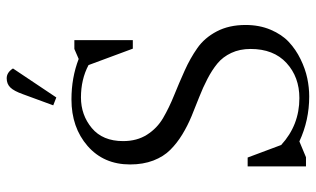

<svg xmlns="http://www.w3.org/2000/svg" viewBox="-208 -740 957 582"><g transform="rotate(-90 271.0 -448.5)"><path d="M58.1 0V-176.8H85L123 -75.2Q183.1 -20 265.1 -20Q329.1 -20 371.6 -59.1Q414.1 -98.1 414.1 -168Q414.1 -200.7 402.1 -226.3Q390.1 -252 369.9 -268.6Q349.6 -285.2 323.2 -298.8Q296.9 -312.5 268.1 -323.7Q239.3 -335 210.2 -346.9Q181.2 -358.9 154.8 -375Q128.4 -391.1 108.2 -411.4Q87.9 -431.6 75.9 -462.6Q64 -493.7 64 -533.2Q64 -613.3 120.1 -662.1Q176.3 -710.9 261.2 -710.9Q327.1 -710.9 383.8 -689L414.1 -702.1H440.9V-524.9H415L365.2 -659.2Q321.8 -682.1 267.1 -682.1Q213.9 -682.1 174.3 -649.2Q134.8 -616.2 134.8 -554.2Q134.8 -512.2 154.3 -481.7Q173.8 -451.2 204.8 -433.1Q235.8 -415 273.2 -399.9Q310.5 -384.8 348.1 -367.9Q385.7 -351.1 416.7 -329.3Q447.8 -307.6 467.3 -270.5Q486.8 -233.4 486.8 -183.1Q486.8 -141.1 472.4 -107.2Q458 -73.2 435.3 -52Q412.6 -30.8 383.1 -16.4Q353.5 -2 325.4 3.9Q297.4 9.8 270 9.8Q197.8 9.8 133.8 -20L85.9 0ZM243.2 -766.1 276.9 -857.9Q286.6 -885.3 297.4 -896.2Q308.1 -907.2 325.2 -907.2Q342.8 -907.2 355 -888.2L267.1 -756.8Z"/></g></svg>

Font: Dihjauti
Style: Regular
Weight: 400
Designer: T. Christopher White
Version: Version 3.0.0